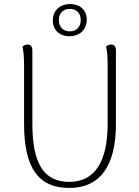

<svg xmlns="http://www.w3.org/2000/svg" viewBox="-20 -917 686 949"><path d="M327 -897C276 -897 241 -865 241 -816C241 -769 274 -738 323 -738C374 -738 408 -770 409 -820C409 -866 376 -897 327 -897ZM325 -873C358 -873 379 -852 379 -818C379 -784 358 -762 325 -762C292 -762 271 -784 271 -818C271 -852 292 -873 325 -873ZM553 -669C553 -687 544 -697 529 -697C517 -697 509 -691 504 -686C510 -667 512 -634 512 -594V-304C512 -116 447 -18 322 -18C198 -18 140 -107 140 -304V-669C140 -687 131 -697 116 -697C104 -697 96 -691 91 -686C96 -667 99 -634 99 -594V-304C99 -87 170 12 322 12C474 12 553 -96 553 -304Z"/></svg>

Font: Arima Koshi ExtraLight
Style: Regular
Weight: 275
Designer: Joana Correia and Natanael Gama
Foundry: NDISCOVER
Version: Version 1.019;PS 001.019;hotconv 1.0.88;makeotf.lib2.5.64775